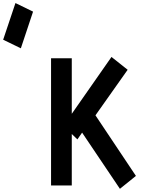

<svg xmlns="http://www.w3.org/2000/svg" viewBox="-282 -1192 912 1235"><path d="M332 -450.2 592.3 -60.5 489.3 22.5 246.1 -338.9 215.8 -295.4 179.7 -330.1V1H46.4V-817.4H179.7V-460L435.1 -825.7L539.1 -743.2ZM-261.7 -936.5 -182.6 -1172.4 -69.3 -1117.2 -147.9 -881.3Z"/></svg>

Font: Gap Sans
Style: Black
Weight: 400
Designer: Alexandre Liziard and Etienne Ozeray
Foundry: Interstices.io
Version: Version 1.6.1 - December 3. 2014